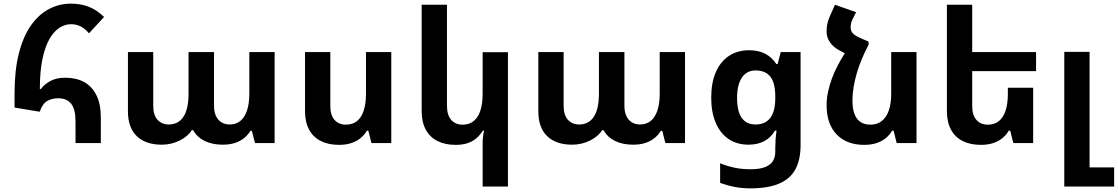

<svg xmlns="http://www.w3.org/2000/svg" viewBox="-20 -786 6142 1055"><path d="M395 0V-117Q395 -186 371 -216Q347 -246 300 -246Q266 -246 240 -231.5Q214 -217 198 -172L60 -195V-274Q60 -401 84 -494Q108 -587 150.5 -647Q193 -707 249.5 -736.5Q306 -766 370 -766Q425 -766 468.5 -748.5Q512 -731 552 -693L469 -603Q447 -629 423 -641Q399 -653 370 -653Q338 -653 307.5 -634Q277 -615 252.5 -573Q228 -531 213.5 -463Q199 -395 199 -297L204 -296Q222 -322 256 -340.5Q290 -359 338 -359Q399 -359 442.5 -335Q486 -311 510 -262.5Q534 -214 534 -140V0Z M869 9Q780 9 731.5 -38Q683 -85 683 -174V-500H822V-205Q822 -154 845.5 -128Q869 -102 907 -102Q960 -102 988 -144.5Q1016 -187 1016 -272V-500H1156V-205Q1156 -171 1167 -148Q1178 -125 1197.5 -113.5Q1217 -102 1242 -102Q1276 -102 1300 -121Q1324 -140 1337 -178Q1350 -216 1350 -272V-500H1489V0H1381L1364 -67H1356Q1343 -45 1321.5 -27.5Q1300 -10 1271 -0.5Q1242 9 1204 9Q1147 9 1105.5 -11Q1064 -31 1041 -71H1034Q1013 -37 967.5 -14Q922 9 869 9Z M2130 -500V0H2021L2004 -68H1996Q1983 -45 1961 -27Q1939 -9 1909.5 0.5Q1880 10 1843 10Q1784 10 1742 -11.5Q1700 -33 1678 -74.5Q1656 -116 1656 -176V-500H1795V-204Q1795 -154 1818 -127.5Q1841 -101 1881 -101Q1917 -101 1941.5 -120.5Q1966 -140 1978.5 -178Q1991 -216 1991 -272V-500Z M2771 239H2632V-1Q2632 -18 2634 -34.5Q2636 -51 2640 -68H2633Q2619 -45 2598.5 -27Q2578 -9 2549.5 0.5Q2521 10 2484 10Q2425 10 2383 -11.5Q2341 -33 2319 -74.5Q2297 -116 2297 -176V-760H2436V-204Q2436 -154 2459 -127.5Q2482 -101 2522 -101Q2558 -101 2582.5 -120.5Q2607 -140 2619.5 -178Q2632 -216 2632 -272V-499H2771Z M3124 9Q3035 9 2986.5 -38Q2938 -85 2938 -174V-500H3077V-205Q3077 -154 3100.5 -128Q3124 -102 3162 -102Q3215 -102 3243 -144.5Q3271 -187 3271 -272V-500H3411V-205Q3411 -171 3422 -148Q3433 -125 3452.5 -113.5Q3472 -102 3497 -102Q3531 -102 3555 -121Q3579 -140 3592 -178Q3605 -216 3605 -272V-500H3744V0H3636L3619 -67H3611Q3598 -45 3576.5 -27.5Q3555 -10 3526 -0.5Q3497 9 3459 9Q3402 9 3360.5 -11Q3319 -31 3296 -71H3289Q3268 -37 3222.5 -14Q3177 9 3124 9Z M4102 249Q4058 249 4018.5 241.5Q3979 234 3937 219V111Q3973 126 4014 135Q4055 144 4105 144Q4153 144 4183 132.5Q4213 121 4226.5 99.5Q4240 78 4240 48V27Q4240 7 4241.5 -16Q4243 -39 4247 -68H4238Q4216 -30 4179.5 -10.5Q4143 9 4093 9Q4029 9 3983 -22.5Q3937 -54 3912.5 -112Q3888 -170 3888 -249Q3888 -331 3913 -389Q3938 -447 3985 -478.5Q4032 -510 4097 -510Q4147 -510 4184 -491Q4221 -472 4246 -434H4253L4270 -500H4379V12Q4379 91 4351 143.5Q4323 196 4262 222.5Q4201 249 4102 249ZM4132 -102Q4159 -102 4179.5 -111.5Q4200 -121 4213.5 -139.5Q4227 -158 4233.5 -185Q4240 -212 4240 -248V-256Q4240 -303 4229 -334.5Q4218 -366 4194 -382.5Q4170 -399 4131 -399Q4099 -399 4076.5 -381.5Q4054 -364 4042 -330.5Q4030 -297 4030 -248Q4030 -175 4055.5 -138.5Q4081 -102 4132 -102Z M4623 -495 4753 -557V-541Q4733 -503 4716.5 -464Q4700 -425 4688.5 -386Q4677 -347 4670.5 -308.5Q4664 -270 4664 -234Q4664 -187 4676 -157.5Q4688 -128 4710 -114.5Q4732 -101 4763 -101Q4799 -101 4824.5 -120.5Q4850 -140 4863.5 -178Q4877 -216 4877 -272V-500H5016V0H4907L4890 -68H4882Q4869 -45 4847 -27Q4825 -9 4795.5 0.5Q4766 10 4729 10Q4632 10 4577 -47.5Q4522 -105 4522 -208Q4522 -245 4530 -282Q4538 -319 4551.5 -355.5Q4565 -392 4583.5 -427Q4602 -462 4623 -495ZM4753 -557 4625 -492 4589 -511Q4558 -528 4540 -554.5Q4522 -581 4522 -611Q4522 -634 4525.5 -652.5Q4529 -671 4537 -690L4568 -760L4684 -719L4663 -677Q4659 -668 4656.5 -657.5Q4654 -647 4654 -636Q4654 -617 4665.5 -603.5Q4677 -590 4710 -576Z M5657 -304V0H5548L5531 -68H5523Q5510 -45 5488 -27Q5466 -9 5436.5 0.5Q5407 10 5370 10Q5311 10 5269 -11.5Q5227 -33 5205 -74.5Q5183 -116 5183 -176V-760H5322V-204Q5322 -154 5345 -127.5Q5368 -101 5408 -101Q5444 -101 5468.5 -120.5Q5493 -140 5505.5 -178Q5518 -216 5518 -272V-304ZM5250 -500H5673V-395H5250Z M5828 239V-501H5967V134H6102V239Z"/></svg>

Font: Noto Sans Armenian
Style: Regular
Weight: 400
Designer: Monotype Design Team
Foundry: Monotype Imaging Inc.
Version: Version 2.007